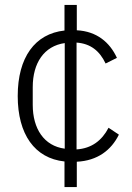

<svg xmlns="http://www.w3.org/2000/svg" viewBox="-20 -646 537 780"><path d="M292 114V11C376 7 432 -36 463 -99L421 -127C394 -75 352 -43 291 -39V-473C348 -469 385 -439 409 -388L455 -411C426 -474 373 -519 292 -523V-626H242V-522C122 -509 52 -413 52 -256C52 -100 121 -3 242 10V114ZM113 -220V-292C113 -390 159 -459 243 -471V-42C159 -53 113 -123 113 -220Z"/></svg>

Font: IBM Plex Arabic Light
Style: Regular
Weight: 300
Designer: Mike Abbink, Paul van der Laan, Pieter van Rosmalen, Wael Morcos, Khajak Apelian
Foundry: Bold Monday
Version: Version 1.0